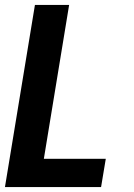

<svg xmlns="http://www.w3.org/2000/svg" viewBox="-20 -755 540 775"><path d="M0 0 121 -735H259L157 -114H407L388 0Z"/></svg>

Font: Iosevka Term Curly Hv Obl
Style: Regular
Weight: 900
Italic angle: -9°
Designer: Belleve Invis
Foundry: Belleve Invis
Version: Version 32.3.0